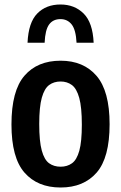

<svg xmlns="http://www.w3.org/2000/svg" viewBox="-20 -824 538 854"><path d="M249.5 10Q147 10 89 -56.2Q31 -122.5 31 -270.5Q31 -420.5 88.8 -487.2Q146.5 -554 249.5 -554Q351.5 -554 409.5 -486.5Q467.5 -419 467.5 -271.5Q467.5 -122.5 409.8 -56.2Q352 10 249.5 10ZM249.5 -82.5Q279 -82.5 300.2 -97.8Q321.5 -113 332.8 -153.5Q344 -194 344 -269.5Q344 -347 332.5 -388.5Q321 -430 299.8 -445.8Q278.5 -461.5 249.5 -461.5Q220 -461.5 198.8 -446Q177.5 -430.5 166 -389.5Q154.5 -348.5 154.5 -272.5Q154.5 -195.5 165.8 -154.5Q177 -113.5 198.2 -98Q219.5 -82.5 249.5 -82.5ZM102.5 -634Q106.5 -724 145.8 -764Q185 -804 249 -804Q311.5 -804 352 -763.8Q392.5 -723.5 396.5 -634H320.5Q317.5 -691.5 298.8 -715.2Q280 -739 249 -739Q216 -739 198.5 -715.2Q181 -691.5 178.5 -634Z"/></svg>

Font: Encode Sans Cnd SmBold
Style: Regular
Weight: 600
Width: 3
Designer: Multiple Designers
Foundry: Impallari Type
Version: Version 3.002; ttfautohint (v1.8.3) -l 8 -r 50 -G 200 -x 14 